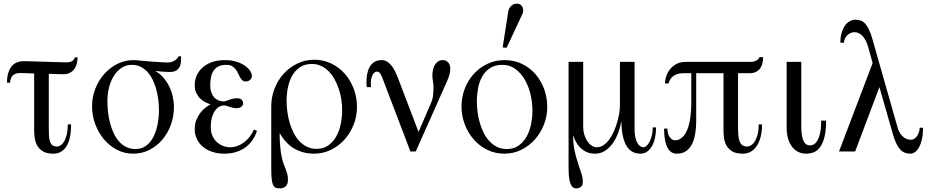

<svg xmlns="http://www.w3.org/2000/svg" viewBox="-20 -829 5097 1051"><path d="M404.8 -515.1H390.1Q386.2 -502.9 376.2 -495.4Q366.2 -487.8 340.8 -487.8Q333.5 -487.8 315.7 -488.3Q297.9 -488.8 274.9 -489.5Q252 -490.2 226.3 -491Q200.7 -491.7 177.7 -492.4Q154.8 -493.2 136.7 -493.7Q118.7 -494.1 110.8 -494.1Q63.5 -494.1 40.8 -462.2Q18.1 -430.2 18.1 -376H35.2Q35.2 -384.8 37.8 -394.3Q40.5 -403.8 46.4 -411.6Q52.2 -419.4 62.3 -424.3Q72.3 -429.2 86.9 -429.2Q94.7 -429.2 116.5 -428.5Q138.2 -427.7 167 -426.8V-115.2Q167 -94.2 170.4 -71.8Q173.8 -49.3 184.8 -30.5Q195.8 -11.7 216.6 0.2Q237.3 12.2 272 12.2Q317.9 12.2 343.5 -27.8Q369.1 -67.9 369.1 -147.9H351.1Q351.1 -116.7 345.7 -94Q340.3 -71.3 332 -56.4Q323.7 -41.5 313 -34.2Q302.2 -26.9 292 -26.9Q275.9 -26.9 266.8 -34.2Q257.8 -41.5 253.4 -54.9Q249 -68.4 248 -87.9Q247.1 -107.4 247.1 -131.8V-424.8Q274.9 -423.8 296.9 -423.3Q318.8 -422.9 328.1 -422.9Q348.6 -422.9 363.3 -430.7Q377.9 -438.5 387 -451.2Q396 -463.9 400.4 -480.7Q404.8 -497.6 404.8 -515.1Z M971.2 -521H958Q955.1 -516.1 950.4 -510Q945.8 -503.9 938.2 -498.8Q930.7 -493.7 920.2 -490.2Q909.7 -486.8 895 -486.8Q890.1 -486.8 874.3 -487.8Q858.4 -488.8 837.9 -490Q817.4 -491.2 795.9 -492.9Q774.4 -494.6 758.3 -496.1Q747.1 -497.1 734.9 -498.5Q722.7 -500 710 -500Q663.6 -500 622.3 -479.2Q581.1 -458.5 550.3 -423.6Q519.5 -388.7 501.7 -343Q483.9 -297.4 483.9 -247.1Q483.9 -195.8 501.5 -148.9Q519 -102.1 549.3 -66.2Q579.6 -30.3 620.6 -9Q661.6 12.2 708 12.2Q757.8 12.2 798.8 -9Q839.8 -30.3 869.6 -65.7Q899.4 -101.1 915.8 -147.2Q932.1 -193.4 932.1 -243.2Q932.1 -272 925.5 -301Q918.9 -330.1 906 -356.4Q893.1 -382.8 873.8 -404.8Q854.5 -426.8 829.1 -440.9Q829.1 -440.9 836.4 -439.9Q843.8 -439 855.5 -438Q867.2 -437 881.3 -436Q895.5 -435.1 909.2 -435.1Q933.6 -435.1 946.3 -443.8Q959 -452.6 964.6 -465.8Q970.2 -479 970.7 -493.9Q971.2 -508.8 971.2 -521ZM850.1 -227.1Q850.1 -187.5 842.8 -148.9Q835.4 -110.4 820.1 -80.3Q804.7 -50.3 780.5 -31.7Q756.3 -13.2 722.2 -13.2Q693.4 -13.2 670.9 -24.4Q648.4 -35.6 631.3 -54.9Q614.3 -74.2 602.3 -100.1Q590.3 -126 582.5 -155.5Q574.7 -185.1 571.3 -216.3Q567.9 -247.6 567.9 -277.8Q567.9 -313.5 576.4 -348.6Q585 -383.8 602.1 -411.6Q619.1 -439.5 644 -456.8Q668.9 -474.1 702.1 -474.1Q728 -474.1 749 -463.9Q770 -453.6 786.4 -436Q802.7 -418.5 814.7 -394.5Q826.7 -370.6 834.5 -343.3Q842.3 -315.9 846.2 -286.1Q850.1 -256.3 850.1 -227.1Z M1386.7 -112.8 1370.1 -120.1Q1361.3 -99.1 1347.4 -81.3Q1333.5 -63.5 1316.7 -50.5Q1299.8 -37.6 1280 -30.3Q1260.3 -22.9 1239.7 -22.9Q1219.2 -22.9 1200.2 -30.5Q1181.2 -38.1 1166.3 -52Q1151.4 -65.9 1142.6 -86.2Q1133.8 -106.4 1133.8 -131.8Q1133.8 -167 1141.4 -190.2Q1148.9 -213.4 1159.9 -227.1Q1170.9 -240.7 1183.3 -246.3Q1195.8 -252 1205.1 -252Q1212.4 -252 1220 -249.5Q1227.5 -247.1 1235.8 -244.4Q1244.1 -241.7 1253.9 -239.3Q1263.7 -236.8 1275.9 -236.8Q1285.2 -236.8 1291.7 -239.5Q1298.3 -242.2 1302.7 -246.3Q1307.1 -250.5 1309.1 -255.1Q1311 -259.8 1311 -264.2Q1311 -268.1 1309.3 -272.7Q1307.6 -277.3 1304 -281.5Q1300.3 -285.6 1294.4 -288.3Q1288.6 -291 1279.8 -291Q1264.2 -291 1253.4 -288.3Q1242.7 -285.6 1234.1 -282.5Q1225.6 -279.3 1218.3 -276.6Q1210.9 -273.9 1203.1 -273.9Q1190.4 -273.9 1177.7 -278.6Q1165 -283.2 1154.5 -293.7Q1144 -304.2 1137.5 -321.5Q1130.9 -338.9 1130.9 -363.8Q1130.9 -389.2 1135.5 -409.4Q1140.1 -429.7 1150.6 -444.1Q1161.1 -458.5 1178 -466.3Q1194.8 -474.1 1219.7 -474.1Q1238.3 -474.1 1250 -467.3Q1261.7 -460.4 1269.5 -450.4Q1277.3 -440.4 1282.7 -428.5Q1288.1 -416.5 1293.7 -406.5Q1299.3 -396.5 1306.6 -389.6Q1314 -382.8 1326.2 -382.8Q1330.1 -382.8 1335.7 -384.5Q1341.3 -386.2 1346.4 -389.9Q1351.6 -393.6 1355.2 -399.4Q1358.9 -405.3 1358.9 -413.1Q1358.9 -425.8 1349.1 -440.9Q1339.4 -456.1 1320.6 -469.2Q1301.8 -482.4 1274.4 -491.2Q1247.1 -500 1211.9 -500Q1170.9 -500 1139.9 -488.8Q1108.9 -477.5 1088.1 -458.7Q1067.4 -439.9 1056.6 -415.3Q1045.9 -390.6 1045.9 -363.8Q1045.9 -338.4 1054.7 -320.1Q1063.5 -301.8 1076.4 -289.3Q1089.4 -276.9 1104.5 -269.3Q1119.6 -261.7 1132.8 -257.8Q1123.5 -253.4 1108.6 -242.7Q1093.8 -231.9 1079.8 -215.1Q1065.9 -198.2 1055.9 -175Q1045.9 -151.9 1045.9 -122.1Q1045.9 -92.3 1057.9 -67.6Q1069.8 -43 1091.3 -25.1Q1112.8 -7.3 1142.6 2.4Q1172.4 12.2 1208 12.2Q1243.7 12.2 1272.7 2.9Q1301.8 -6.3 1324 -22.7Q1346.2 -39.1 1362.1 -62Q1377.9 -85 1386.7 -112.8Z M1934.1 -243.2Q1934.1 -295.9 1916.3 -343Q1898.4 -390.1 1867.4 -425.3Q1836.4 -460.4 1793.7 -481.2Q1751 -502 1701.2 -502Q1650.4 -502 1607.2 -481Q1564 -460 1532.2 -424.8Q1500.5 -389.6 1482.7 -343.5Q1464.8 -297.4 1464.8 -247.1V90.8Q1464.8 127.4 1467 149.4Q1469.2 171.4 1474.6 183.1Q1480 194.8 1489 198.5Q1498 202.1 1511.7 202.1Q1533.7 202.1 1544.9 189.9Q1556.2 177.7 1556.2 154.8Q1556.2 137.2 1552.7 124.3Q1549.3 111.3 1544.4 98.4Q1539.6 85.4 1533.4 70.1Q1527.3 54.7 1522.5 32.2Q1517.6 9.8 1514.2 -22.5Q1510.7 -54.7 1510.7 -101.1Q1544.9 -41 1593 -14.4Q1641.1 12.2 1698.7 12.2Q1748.5 12.2 1791.7 -9Q1835 -30.3 1866.5 -65.7Q1897.9 -101.1 1916 -147.2Q1934.1 -193.4 1934.1 -243.2ZM1853 -227.1Q1853 -187.5 1845 -149.2Q1836.9 -110.8 1819.8 -80.8Q1802.7 -50.8 1776.1 -32.5Q1749.5 -14.2 1712.9 -14.2Q1684.1 -14.2 1660.9 -25.4Q1637.7 -36.6 1619.4 -55.9Q1601.1 -75.2 1587.9 -100.8Q1574.7 -126.5 1565.9 -155.8Q1557.1 -185.1 1553 -216.3Q1548.8 -247.6 1548.8 -277.8Q1548.8 -313.5 1555.9 -349.4Q1563 -385.3 1579.1 -414.1Q1595.2 -442.9 1621.8 -460.9Q1648.4 -479 1688 -479Q1714.4 -479 1737.1 -468.5Q1759.8 -458 1778.1 -439.7Q1796.4 -421.4 1810.3 -397Q1824.2 -372.6 1833.7 -344.5Q1843.3 -316.4 1848.1 -286.4Q1853 -256.3 1853 -227.1Z M2444.8 -456.1Q2444.8 -465.3 2441.7 -473.4Q2438.5 -481.4 2433.1 -487.3Q2427.7 -493.2 2420.4 -496.6Q2413.1 -500 2404.8 -500Q2387.7 -500 2376.5 -491.7Q2365.2 -483.4 2358.6 -470.9Q2352.1 -458.5 2349.4 -443.6Q2346.7 -428.7 2346.7 -416Q2346.7 -408.7 2347.7 -400.4Q2348.6 -392.1 2349.9 -383.5Q2351.1 -375 2352.1 -366.9Q2353 -358.9 2353 -352.1Q2353 -333.5 2350.8 -309.8Q2348.6 -286.1 2339.8 -266.1L2271 -106.9L2159.7 -398.9Q2152.8 -417 2144.3 -435.1Q2135.7 -453.1 2124.8 -467.5Q2113.8 -481.9 2100.1 -491Q2086.4 -500 2069.8 -500Q2044.9 -500 2028.8 -489.5Q2012.7 -479 2003.2 -461.9Q1993.7 -444.8 1989.7 -423.3Q1985.8 -401.9 1985.8 -379.9Q1985.8 -375 1986.3 -368.2Q1986.8 -361.3 1987.3 -356.9Q1987.8 -352.5 1987.8 -352.1H2010.7Q2010.7 -352.1 2010.3 -358.4Q2009.8 -364.7 2009.8 -371.1Q2009.8 -390.6 2013.4 -403.3Q2017.1 -416 2022.2 -423.6Q2027.3 -431.2 2033 -434.1Q2038.6 -437 2043 -437Q2054.2 -437 2061.8 -425.8Q2069.3 -414.6 2073.7 -400.9L2226.6 0H2255.9L2426.8 -383.8Q2436 -404.3 2440.4 -421.1Q2444.8 -438 2444.8 -456.1Z M2975.6 -243.2Q2975.6 -295.9 2958.3 -342.5Q2940.9 -389.2 2909.9 -424.3Q2878.9 -459.5 2836.2 -479.7Q2793.5 -500 2742.7 -500Q2690.9 -500 2647.5 -479.2Q2604 -458.5 2572.8 -423.6Q2541.5 -388.7 2523.9 -343Q2506.3 -297.4 2506.3 -247.1Q2506.3 -195.8 2523.9 -148.9Q2541.5 -102.1 2572.8 -66.2Q2604 -30.3 2647 -9Q2689.9 12.2 2740.7 12.2Q2790.5 12.2 2833.5 -9Q2876.5 -30.3 2908 -65.7Q2939.5 -101.1 2957.5 -147.2Q2975.6 -193.4 2975.6 -243.2ZM2894.5 -224.1Q2894.5 -184.6 2886.5 -146.5Q2878.4 -108.4 2861.3 -78.9Q2844.2 -49.3 2817.6 -31.2Q2791 -13.2 2754.4 -13.2Q2725.6 -13.2 2702.4 -24.2Q2679.2 -35.2 2660.9 -54.2Q2642.6 -73.2 2629.4 -98.6Q2616.2 -124 2607.4 -153.1Q2598.6 -182.1 2594.5 -213.4Q2590.3 -244.6 2590.3 -274.9Q2590.3 -310.5 2596.9 -346.2Q2603.5 -381.8 2619.6 -410.2Q2635.7 -438.5 2662.6 -456.3Q2689.5 -474.1 2729.5 -474.1Q2770.5 -474.1 2801.3 -451.4Q2832 -428.7 2852.8 -392.8Q2873.5 -356.9 2884 -312.5Q2894.5 -268.1 2894.5 -224.1ZM2840.3 -753.9Q2843.8 -762.2 2844 -771.7Q2844.2 -781.2 2840.6 -789.6Q2836.9 -797.9 2829.1 -803.5Q2821.3 -809.1 2809.1 -809.1Q2791 -809.1 2777.8 -796.1Q2764.6 -783.2 2762.2 -766.1L2731.4 -568.8L2753.4 -567.9Z M3571.3 -131.8H3553.2Q3553.2 -109.4 3548.6 -89.6Q3543.9 -69.8 3536.6 -54.9Q3529.3 -40 3520.3 -31.5Q3511.2 -22.9 3502.4 -22.9Q3493.7 -22.9 3485.1 -28.3Q3476.6 -33.7 3469.5 -45.4Q3462.4 -57.1 3458 -75.9Q3453.6 -94.7 3453.6 -122.1V-490.2H3373.5V-250Q3373.5 -233.9 3369.9 -210.7Q3366.2 -187.5 3359.1 -162.4Q3352.1 -137.2 3341.3 -112.3Q3330.6 -87.4 3316.4 -67.4Q3302.2 -47.4 3284.9 -35.2Q3267.6 -22.9 3246.6 -22.9Q3231 -22.9 3217.3 -32.7Q3203.6 -42.5 3193.6 -58.3Q3183.6 -74.2 3178 -93.5Q3172.4 -112.8 3172.4 -131.8V-490.2H3092.3V90.8Q3092.3 127.4 3095.9 149.4Q3099.6 171.4 3105.7 183.1Q3111.8 194.8 3119.4 198.5Q3127 202.1 3134.3 202.1Q3149.4 202.1 3159.9 193.6Q3170.4 185.1 3170.4 167Q3170.4 143.6 3162.1 118.9Q3153.8 94.2 3143.8 64.2Q3133.8 34.2 3125.5 -3.2Q3117.2 -40.5 3117.2 -89.8Q3121.6 -75.2 3130.1 -57.4Q3138.7 -39.6 3153.1 -24.2Q3167.5 -8.8 3188 1.7Q3208.5 12.2 3237.3 12.2Q3268.1 12.2 3292.2 -3.7Q3316.4 -19.5 3334.2 -44.9Q3352.1 -70.3 3363.8 -101.8Q3375.5 -133.3 3381.3 -165Q3382.3 -114.7 3390.4 -80.8Q3398.4 -46.9 3412.4 -26.1Q3426.3 -5.4 3445.1 3.4Q3463.9 12.2 3486.3 12.2Q3507.8 12.2 3523.7 0Q3539.6 -12.2 3550.3 -32.2Q3561 -52.2 3566.2 -78.1Q3571.3 -104 3571.3 -131.8Z M4157.2 -516.1H4137.2Q4135.7 -510.7 4131.1 -506.1Q4126.5 -501.5 4120.1 -497.8Q4113.8 -494.1 4106 -492.2Q4098.1 -490.2 4090.3 -490.2H3733.4Q3702.6 -490.2 3681.2 -478Q3659.7 -465.8 3646 -447.8Q3632.3 -429.7 3626.2 -409.2Q3620.1 -388.7 3620.1 -372.1H3639.2Q3641.1 -378.4 3645.3 -387.9Q3649.4 -397.5 3658.4 -406.5Q3667.5 -415.5 3682.9 -421.9Q3698.2 -428.2 3723.1 -428.2H3764.2V-269Q3764.2 -223.1 3759.5 -189.9Q3754.9 -156.7 3747.6 -133.8Q3740.2 -110.8 3730.7 -96.4Q3721.2 -82 3711.2 -74.2Q3701.2 -66.4 3691.9 -63.7Q3682.6 -61 3675.3 -61Q3658.7 -61 3646 -78.6Q3633.3 -96.2 3633.3 -125H3615.2Q3615.2 -100.1 3618.2 -75.4Q3621.1 -50.8 3628.9 -31.2Q3636.7 -11.7 3650.1 0.2Q3663.6 12.2 3685.1 12.2Q3714.8 12.2 3735.1 -1.7Q3755.4 -15.6 3767.8 -40Q3780.3 -64.5 3785.6 -97.2Q3791 -129.9 3791 -168V-428.2H3940.4V-115.2Q3940.4 -94.2 3943.6 -71.8Q3946.8 -49.3 3957.8 -30.5Q3968.8 -11.7 3989.7 0.2Q4010.7 12.2 4046.4 12.2Q4068.8 12.2 4087.9 2.2Q4106.9 -7.8 4121.1 -28.1Q4135.3 -48.3 4143.3 -78.4Q4151.4 -108.4 4151.4 -147.9H4133.3Q4133.3 -116.7 4127.4 -94Q4121.6 -71.3 4112.5 -56.4Q4103.5 -41.5 4092 -34.2Q4080.6 -26.9 4069.3 -26.9Q4053.7 -26.9 4043.9 -34.2Q4034.2 -41.5 4028.8 -54.9Q4023.4 -68.4 4021.7 -87.9Q4020 -107.4 4020 -131.8V-428.2H4082Q4102.5 -428.2 4116.9 -435.1Q4131.3 -441.9 4140.4 -453.9Q4149.4 -465.8 4153.3 -481.9Q4157.2 -498 4157.2 -516.1Z M4502 -168.9H4475.1Q4475.1 -126 4469 -99.4Q4462.9 -72.8 4453.6 -58.1Q4444.3 -43.5 4434.1 -38.3Q4423.8 -33.2 4415 -33.2Q4406.2 -33.2 4397.7 -36.6Q4389.2 -40 4382.1 -51Q4375 -62 4370.6 -81.8Q4366.2 -101.6 4366.2 -134.8V-490.2H4286.1V-129.9Q4286.1 -95.2 4294.2 -68.8Q4302.2 -42.5 4316.7 -24.4Q4331.1 -6.3 4350.3 2.9Q4369.6 12.2 4392.1 12.2Q4414.6 12.2 4434.6 4.4Q4454.6 -3.4 4469.5 -23.9Q4484.4 -44.4 4493.2 -79.6Q4502 -114.7 4502 -168.9Z M5032.7 -129.9H5014.2Q5014.2 -118.2 5010.5 -106.4Q5006.8 -94.7 5000.5 -85.2Q4994.1 -75.7 4985.4 -69.8Q4976.6 -64 4965.8 -64Q4955.6 -64 4944.6 -67.9Q4933.6 -71.8 4923.8 -80.1Q4914.1 -88.4 4906 -101.1Q4897.9 -113.8 4893.1 -131.8L4755.9 -613.8Q4747.1 -645 4737.5 -665.5Q4728 -686 4717 -698.5Q4706.1 -710.9 4692.6 -716.1Q4679.2 -721.2 4662.1 -721.2Q4647 -721.2 4632.3 -713.4Q4617.7 -705.6 4606 -689.7Q4594.2 -673.8 4587.2 -650.1Q4580.1 -626.5 4580.1 -595.2H4600.1Q4600.1 -605.5 4604.5 -616Q4608.9 -626.5 4616.7 -634.5Q4624.5 -642.6 4635 -647.7Q4645.5 -652.8 4657.7 -652.8Q4671.4 -652.8 4682.9 -646.5Q4694.3 -640.1 4703.6 -629.4Q4712.9 -618.7 4719.7 -605Q4726.6 -591.3 4731 -576.2L4756.8 -483.9L4572.8 0H4661.1L4793.9 -352.1L4867.2 -96.2Q4876 -64.9 4886 -44.2Q4896 -23.4 4907.5 -11Q4918.9 1.5 4932.6 6.8Q4946.3 12.2 4962.9 12.2Q4976.6 12.2 4989 3.2Q5001.5 -5.9 5011.2 -23.7Q5021 -41.5 5026.9 -68.1Q5032.7 -94.7 5032.7 -129.9Z"/></svg>

Font: Galatia SIL
Style: Regular
Weight: 400
Designer: Development by SIL's NRSI team
Version: Version 2.1